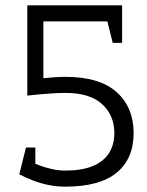

<svg xmlns="http://www.w3.org/2000/svg" viewBox="-20 -620 549 717"><path d="M224 -273Q203 -273 178.5 -271.5Q154 -270 132 -268Q110 -266 96 -264.5Q82 -263 82 -263V-600H436V-540H142V-328Q162 -330 183 -331.5Q204 -333 224 -333ZM224 77V17Q285 17 325.5 0.5Q366 -16 386.5 -47.5Q407 -79 407 -123Q407 -189 361.5 -231Q316 -273 224 -273V-333Q352 -333 415.5 -276Q479 -219 479 -123Q479 -27 415.5 25Q352 77 224 77ZM224 77Q192 77 162 71Q132 65 104.5 54.5Q77 44 52 31L81 -21Q104 -11 127 -2.5Q150 6 174.5 11.5Q199 17 224 17ZM436 -460H401L366 -600H436ZM112 -69V31H52L77 -69Z"/></svg>

Font: Epunda Slab Light
Style: Regular
Weight: 300
Designer: Simon Atzbach
Foundry: typofactur
Version: Version 1.102